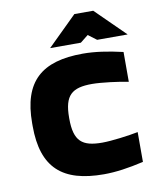

<svg xmlns="http://www.w3.org/2000/svg" viewBox="-79 -742 661 812"><g transform="rotate(-10 251.5 -335.5)"><path d="M40 -256V-244C40 -64 125 9 302 9C353 9 408 1 473 -14V-142C434 -134 358 -124 318 -124C232 -124 198 -151 198 -248V-252C198 -349 232 -376 318 -376C358 -376 434 -366 473 -358V-486C408 -501 353 -509 302 -509C125 -509 40 -436 40 -256ZM170 -556H302L336 -583L372 -556H503L377 -680H296Z"/></g></svg>

Font: LT Wave Text Black
Style: Regular
Weight: 900
Designer: Daniel Lyons
Version: Version 2.5 (Glyphs App)